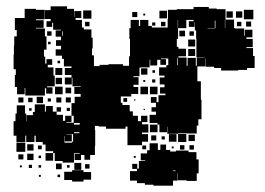

<svg xmlns="http://www.w3.org/2000/svg" viewBox="-20 -557 837 607"><path d="M60 -107H32V-128H23V-174H29V-198H33V-224H59V-198H63V-174H64V-193H84V-203H90V-227H122V-204H125V-222H147V-204H159V-218H173V-204H159V-194H179V-175H186V-191H206V-171H190V-169H213V-191H206V-231H232H216V-251H235V-260H215V-282H235V-284H209V-311H207V-290H185V-312H206V-320H185V-342H206V-347H182V-371H176V-381H156V-401H173V-412H157V-430H173V-441H156V-461H173V-463H148V-485H145V-472H127V-490H140V-497H122V-525H140V-537H192V-529H214V-504H215V-522H237V-500H219V-494H239V-470H245V-464H269V-438H273V-404H271V-382H277V-352V-348H295V-352H323V-354H369V-349H388V-379H391V-406V-434H389V-468H393V-494H419V-475H423V-494H449V-475H460V-470H485H510V-497H511V-526H539V-528H569H592V-535H640V-530H665V-528H693V-495H720V-468H723V-467H752V-444H754V-463H778V-439H759V-434H779V-408H759V-405H780V-380H785V-342H761V-336H733V-334H679V-342H657V-346H631V-372H630V-347H604V-313V-300H615V-242H614H617V-180H607V-160H602V-135H570V-136H543V-134H509V-156H508V-139H484V-163H501H478V-168H453V-194H473V-232H457V-250H475V-234H481V-256H503V-261H486V-281H500V-290H485V-312H500V-318H483V-344H506V-351H512V-372H489V-370H505V-352H487V-368H477V-350H455V-368H453V-344H424V-343H421V-316H402V-313H418V-289H402V-282H417V-260H395V-252H362V-232H367V-225H390V-205H400V-191H416V-174H426V-191H446V-171H429V-164H449V-138H429V-133H448V-109H429V-98H383V-128V-157H377V-150H315V-157H292V-159H280V-146H281V-96H280V-67H265V-52H247V-67H236V-51H216V-71H232V-73H214V-43H178V-48H153V-73H148V-79H124V-100H115V-108H93V-128H89V-108H63V-128H60ZM58 -259H34V-282H27V-320H30V-338H23V-384H24V-413H25V-442H33V-462H27V-500H58V-529H94V-526H121V-496H94V-493H118V-469H94V-467H122V-442H127V-400H119V-378H103H123V-356H127V-370H145V-352H131V-344H149V-318H131H153V-284H129V-281H146V-261H126V-278H122V-255H90H60V-279H58ZM781 -496H751V-526H781ZM269 -498H243V-524H269ZM508 -499H484V-523H508ZM746 -501H726V-521H746ZM716 -501H696V-521H716ZM414 -503H398V-519H414ZM439 -508H433V-514H439ZM692 -468V-494H691V-468ZM543 -468V-494H542V-468ZM543 -434H539V-409H544V-375H570V-349H573V-374H599V-349H602V-375H627V-376H601V-406H627H601V-435H600V-461H596V-487H595V-472H577V-490H592V-494H569V-468H543ZM659 -468H636V-467H659V-468H661V-492H659ZM774 -473H758V-489H774ZM263 -474H249V-488H263ZM503 -474H489V-488H503ZM743 -474H729V-488H743ZM471 -476H461V-486H471ZM565 -442H547V-460H565ZM178 -444V-458H176V-444ZM143 -444H129V-458H143ZM593 -444H579V-458H593ZM597 -410H575V-432H597ZM140 -417H132V-425H140ZM568 -379H544V-403H568ZM597 -380H575V-402H597ZM542 -351V-373H540V-351ZM170 -357H162V-365H170ZM177 -320H155V-342H177ZM446 -321H426V-341H446ZM470 -327H462V-335H470ZM176 -291H156V-311H176ZM471 -296H461V-306H471ZM439 -298H433V-304H439ZM448 -259H424V-283H448ZM478 -259H454V-283H478ZM178 -259H154V-283H178ZM205 -262H187V-280H205ZM116 -231H96V-251H116ZM204 -233H188V-249H204ZM174 -233H158V-249H174ZM54 -233H38V-249H54ZM83 -234H69V-248H83ZM382 -235H370V-247H382ZM141 -236H131V-246H141ZM408 -239H404V-243H408ZM473 -204H459V-218H473ZM201 -206H191V-216H201ZM80 -207H72V-215H80ZM438 -209H434V-213H438ZM214 -163H232V-168H214V-136H231V-139H214ZM478 -139H454V-163H478ZM569 -108H543V-134H569ZM207 -110H185V-127H184V-106H208V-109H211V-133H190V-132H207ZM538 -109H514V-133H538ZM596 -111H576V-131H596ZM474 -113H458V-129H474ZM501 -116H491V-126H501ZM60 -77H32V-105H60ZM527 30H465V27H438V22H413V14H391V-16H413V-23H398V-39H414V-24H419V-48H439V-50H425V-72H445V-82H453V-104H479V-83H487V-100H505V-83H518V-78H536V-81H576V-76H601V-53H608V-9H602V15H570V13H542V-10H541V14H527ZM86 -81H66V-101H86ZM563 -84H549V-98H563ZM593 -84H579V-98H593ZM112 -85H100V-97H112ZM442 -85H430V-97H442ZM529 -88H523V-94H529ZM148 -49H124V-73H148ZM86 -51H66V-71H86ZM54 -53H38V-69H54ZM110 -57H102V-65H110ZM409 -58H403V-64H409ZM237 -20H215V-42H237ZM175 -22H157V-40H175ZM263 -24H249V-38H263ZM81 -26H71V-36H81ZM110 -27H102V-35H110ZM200 -27H192V-35H200ZM49 -28H43V-34H49ZM244 17H208V12H183V-14H208V-19H244ZM527 -16H535V-18H527ZM268 11H244V-13H268ZM170 3H162V-5H170ZM109 2H103V-4H109Z"/></svg>

Font: Rubik Storm
Style: Regular
Weight: 400
Designer: Hubert and Fischer, NaN
Foundry: Hubert and Fischer, NaN
Version: Version 2.201